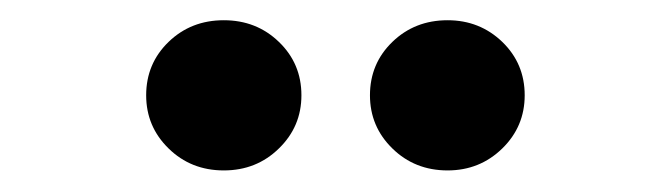

<svg xmlns="http://www.w3.org/2000/svg" viewBox="-20 -773 650 186"><path d="M413.6 -607.9Q381.8 -607.9 360.1 -629.2Q338.4 -650.4 338.4 -680.7Q338.4 -711.4 360.1 -732.4Q381.8 -753.4 413.6 -753.4Q444.8 -753.4 466.6 -732.4Q488.3 -711.4 488.3 -680.7Q488.3 -650.4 466.6 -629.2Q444.8 -607.9 413.6 -607.9ZM196.8 -607.9Q165 -607.9 143.3 -629.2Q121.6 -650.4 121.6 -680.7Q121.6 -711.4 143.3 -732.4Q165 -753.4 196.8 -753.4Q228.5 -753.4 250.2 -732.4Q272 -711.4 272 -680.7Q272 -650.4 250.2 -629.2Q228.5 -607.9 196.8 -607.9Z"/></svg>

Font: Inter 20pt
Style: Bold
Weight: 700
Version: Version 4.001;git-66647c0bb